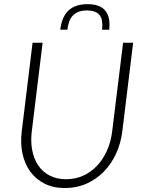

<svg xmlns="http://www.w3.org/2000/svg" viewBox="-20 -918 716 946"><path d="M80 0ZM306 -35Q352.5 -35 391.2 -53Q430 -71 459.2 -102.5Q488.5 -134 507.5 -177Q526.5 -220 532.5 -269.5L586.5 -707.5H636L582.5 -269.5Q575 -211 551.5 -160.2Q528 -109.5 491.2 -72Q454.5 -34.5 406 -13Q357.5 8.5 300 8.5Q243 8.5 200 -13Q157 -34.5 129.5 -72Q102 -109.5 91 -160.2Q80 -211 87 -269.5L140.5 -707.5H190L136.5 -270Q130.5 -220.5 138.8 -177.5Q147 -134.5 168.5 -102.8Q190 -71 224.8 -53Q259.5 -35 306 -35ZM411.5 -897.5Q472.5 -897.5 498.8 -865.5Q525 -833.5 518 -771.5H483Q485.5 -794 483.2 -811.8Q481 -829.5 472.2 -841.5Q463.5 -853.5 448 -860Q432.5 -866.5 408.5 -866.5Q384.5 -866.5 367.5 -860Q350.5 -853.5 339 -841.5Q327.5 -829.5 321 -811.8Q314.5 -794 312 -771.5H277Q284.5 -835.5 317.8 -866.5Q351 -897.5 411.5 -897.5Z"/></svg>

Font: Lato Light
Style: Italic
Weight: 300
Italic angle: -7°
Designer: Lukasz Dziedzic
Foundry: tyPoland Lukasz Dziedzic
Version: Version 2.007; 2014-02-27